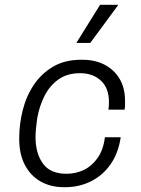

<svg xmlns="http://www.w3.org/2000/svg" viewBox="-20 -770 589 800"><path d="M247 10Q191 10 149 -14Q107 -38 83.5 -83Q60 -128 60 -192Q60 -253 75 -312Q90 -371 122 -418Q154 -465 202.5 -493Q251 -521 318 -521H324Q375 -521 414.5 -501Q454 -481 477.5 -443Q501 -405 501 -349Q501 -341 501 -332Q501 -323 499 -313H432Q433 -321 433.5 -329Q434 -337 434 -344Q434 -403 400.5 -434Q367 -465 314 -465Q260 -465 223.5 -439Q187 -413 165.5 -370.5Q144 -328 135 -277Q132 -255 130 -235Q128 -215 128 -199Q128 -132 158.5 -89Q189 -46 257 -46Q297 -46 330.5 -62.5Q364 -79 387.5 -113Q411 -147 417 -198H483Q473 -131 440 -84.5Q407 -38 358 -14Q309 10 251 10ZM298 -591 397 -750H471V-747L356 -591Z"/></svg>

Font: Chivo Medium ExtraLight
Style: Italic
Weight: 250
Italic angle: -8.05°
Version: Version 2.002